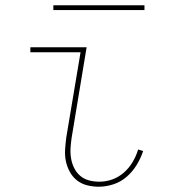

<svg xmlns="http://www.w3.org/2000/svg" viewBox="-20 -699 640 727"><path d="M354 8Q331 8 309.5 2.5Q288 -3 271.5 -16Q255 -29 244.5 -48Q234 -67 229.5 -88.5Q225 -110 226.5 -133Q228 -156 231 -179L285 -501H95V-520H308L251 -176Q248 -156 247 -136Q246 -116 249.5 -97Q253 -78 261.5 -61.5Q270 -45 284 -33Q298 -21 317 -16Q336 -11 356 -11Q381 -11 405 -19.5Q429 -28 449 -45.5Q469 -63 482.5 -86Q496 -109 503 -133L522 -127Q513 -100 497.5 -74.5Q482 -49 459.5 -29.5Q437 -10 409 -1Q381 8 354 8ZM182 -661V-679H527V-661Z"/></svg>

Font: Iosevka Thin Extended
Style: Italic
Weight: 100
Width: 7
Italic angle: -9°
Monospace: yes
Designer: Belleve Invis
Foundry: Belleve Invis
Version: Version 32.5.0; ttfautohint (v1.8.4)